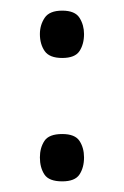

<svg xmlns="http://www.w3.org/2000/svg" viewBox="-20 -385 234 361"><path d="M97 -44Q72 -44 63.5 -57Q55 -70 55 -89Q55 -107 63.5 -120Q72 -133 97 -133Q121 -133 129.5 -120Q138 -107 138 -89Q138 -70 129.5 -57Q121 -44 97 -44ZM97 -276Q73 -276 64 -289Q55 -302 55 -321Q55 -338 64 -351.5Q73 -365 97 -365Q121 -365 129.5 -351.5Q138 -338 138 -321Q138 -302 129.5 -289Q121 -276 97 -276Z"/></svg>

Font: Darker Grotesque Light Medium
Style: Regular
Weight: 500
Version: Version 1.000;gftools[0.9.28]